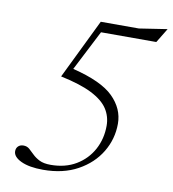

<svg xmlns="http://www.w3.org/2000/svg" viewBox="-79 -759 755 838"><g transform="rotate(10 298.0 -339.5)"><path d="M454.5 -244.5Q454.5 -177 419.8 -119Q385 -61 320.5 -25.5Q256 10 167 10Q105.5 10 69.5 -7Q33.5 -24 33.5 -49Q33.5 -62.5 42.2 -71Q51 -79.5 65.5 -79.5Q81 -79.5 92 -70Q103 -60.5 115.2 -48.2Q127.5 -36 146.2 -26.5Q165 -17 196 -17Q261 -17 308.5 -45.5Q356 -74 381.8 -121.8Q407.5 -169.5 407.5 -227Q407.5 -268.5 385.8 -301.8Q364 -335 313.2 -360.8Q262.5 -386.5 174.5 -405L303.5 -670H472.5L596.5 -689L557.5 -625H312.5L221 -446.5Q349.5 -415 402 -363Q454.5 -311 454.5 -244.5Z"/></g></svg>

Font: Newsreader Text Light
Style: Italic
Weight: 300
Italic angle: -17°
Designer: Hugues Gentile
Foundry: Production Type
Version: Version 1.001